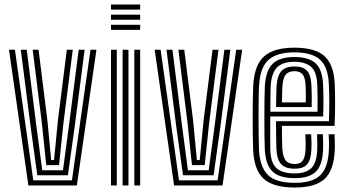

<svg xmlns="http://www.w3.org/2000/svg" viewBox="-20 -820 1532 849"><path d="M105.5 0 19.8 -600H46L127.2 -22.5H298L380.2 -600H406.5L319.8 0ZM145 -45 115 -262.2 72 -600H98.2L140 -269.5L166.8 -67.2H258.5L285.5 -269.5L328 -600H354.2L310.5 -262L280.2 -45ZM184.5 -89.8 165 -276.8 124.5 -600H150.5L190 -284.2L206.2 -112.2H219L235.8 -285.2L275.5 -600H301.8L260.8 -278L241 -89.8Z M470.8 -777.5V-800H599.8V-777.5ZM470.8 -687.8V-710.2H599.8V-687.8ZM470.8 -732.8V-755H599.8V-732.8ZM574 0V-600H599.8V0ZM470.8 0V-600H496.5V0ZM522.2 0V-600H548V0Z M749.8 0 664 -600H690.2L771.5 -22.5H942.2L1024.5 -600H1050.8L964 0ZM789.2 -45 759.2 -262.2 716.2 -600H742.5L784.2 -269.5L811 -67.2H902.8L929.8 -269.5L972.2 -600H998.5L954.8 -262L924.5 -45ZM828.8 -89.8 809.2 -276.8 768.8 -600H794.8L834.2 -284.2L850.5 -112.2H863.2L880 -285.2L919.8 -600H946L905 -278L885.2 -89.8Z M1283.5 9.2Q1189 9.2 1146.6 -28.9Q1104.2 -67 1099.5 -154.2Q1098.5 -178 1097.9 -216.9Q1097.2 -255.8 1097.2 -299.2Q1097.2 -342.8 1097.9 -381.4Q1098.5 -420 1099.8 -443.2Q1105.2 -533.8 1148.6 -571.5Q1192 -609.2 1282 -609.2Q1372.8 -609.2 1414.4 -572.2Q1456 -535.2 1460.2 -448.5Q1461 -429.5 1461.4 -407.5Q1461.8 -385.5 1461.8 -361.5Q1461.8 -337.5 1461.1 -312.6Q1460.5 -287.8 1459.2 -263.5H1226.5Q1226.5 -244.8 1226.8 -225.5Q1227 -206.2 1227.5 -190.2Q1228 -174.2 1228.2 -164.5Q1230.5 -127.8 1242.9 -111.2Q1255.2 -94.8 1283.5 -94.8Q1307.8 -94.8 1318.6 -109.6Q1329.5 -124.5 1331.2 -160.8Q1331.8 -170.2 1331.5 -187Q1331.2 -203.8 1330.2 -226.2H1356Q1357.2 -204.2 1357.5 -187Q1357.8 -169.8 1357 -159.5Q1355 -113 1338 -93.5Q1321 -74 1283.5 -74Q1242 -74 1223.2 -94.1Q1204.5 -114.2 1202.2 -161.5Q1201.8 -175.5 1201.4 -195.4Q1201 -215.2 1200.8 -238.2Q1200.5 -261.2 1200.5 -284.2H1434.5Q1435.2 -304.5 1435.6 -325.9Q1436 -347.2 1436 -368.5Q1436 -389.8 1435.6 -409.8Q1435.2 -429.8 1434.2 -447.2Q1430.8 -524 1395 -556.2Q1359.2 -588.5 1282 -588.5Q1204 -588.5 1167.1 -555Q1130.2 -521.5 1125.5 -441.8Q1124.2 -417.5 1123.8 -378.2Q1123.2 -339 1123.2 -295.9Q1123.2 -252.8 1123.9 -215.2Q1124.5 -177.8 1125.2 -157Q1129.5 -80 1165.2 -45.8Q1201 -11.5 1283.5 -11.5Q1361 -11.5 1395.9 -44.9Q1430.8 -78.2 1434.2 -155.5Q1434.8 -166.5 1434.8 -178.5Q1434.8 -190.5 1434.4 -202.8Q1434 -215 1433.2 -226.2H1459.2Q1460 -210.5 1460.5 -191.1Q1461 -171.8 1460.2 -154.5Q1456 -66.5 1415.1 -28.6Q1374.2 9.2 1283.5 9.2ZM1283.5 -32.2Q1216.5 -32.2 1185.6 -61Q1154.8 -89.8 1151 -157.8Q1150 -179.5 1149.5 -217Q1149 -254.5 1149 -297.4Q1149 -340.2 1149.5 -378.6Q1150 -417 1151.2 -440.2Q1155.5 -508.8 1185.9 -538.2Q1216.2 -567.8 1282 -567.8Q1345 -567.8 1375.2 -540.4Q1405.5 -513 1408.5 -446.5Q1409.5 -428.2 1409.9 -405.5Q1410.2 -382.8 1410.2 -357.2Q1410.2 -331.8 1409.2 -305H1175Q1174.8 -260.8 1174.9 -227Q1175 -193.2 1175.2 -159.8Q1176.2 -102.5 1201.1 -77.9Q1226 -53.2 1283.5 -53.2Q1331 -53.2 1355.5 -75.5Q1380 -97.8 1382.8 -157Q1383.2 -171.8 1383 -189.1Q1382.8 -206.5 1381.8 -226.2H1407.5Q1408.5 -208.5 1408.9 -190.8Q1409.2 -173 1408.5 -156.2Q1405.5 -89.5 1376.6 -60.9Q1347.8 -32.2 1283.5 -32.2ZM1175.2 -325.8H1384Q1384.2 -349.5 1384.2 -370.9Q1384.2 -392.2 1383.9 -411.2Q1383.5 -430.2 1382.8 -446Q1380.2 -504.5 1354.4 -525.6Q1328.5 -546.8 1282 -546.8Q1230 -546.8 1205.2 -522.1Q1180.5 -497.5 1176.8 -438.5Q1176.5 -426.5 1176 -394.9Q1175.5 -363.2 1175.2 -325.8ZM1200.8 -346.5Q1201 -362 1201.2 -378.8Q1201.5 -395.5 1201.9 -410.8Q1202.2 -426 1202.8 -437Q1205.8 -485.2 1224.1 -505.6Q1242.5 -526 1282 -526Q1321 -526 1338.1 -506.8Q1355.2 -487.5 1357 -443.5Q1357.5 -433 1358 -417.2Q1358.5 -401.5 1358.5 -383.1Q1358.5 -364.8 1358.2 -346.5ZM1226.8 -367.2H1332.2Q1332.5 -381.8 1332.4 -396.1Q1332.2 -410.5 1331.9 -422.8Q1331.5 -435 1331.2 -442.5Q1329.8 -476.2 1318.4 -490.8Q1307 -505.2 1282 -505.2Q1255.2 -505.2 1243 -489.4Q1230.8 -473.5 1228.5 -435.8Q1228.2 -427 1227.9 -416.8Q1227.5 -406.5 1227.2 -394.2Q1227 -382 1226.8 -367.2Z"/></svg>

Font: Big Shoulders Inline Display Thin ExtraBold
Style: Regular
Weight: 800
Version: Version 2.002